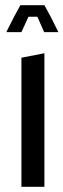

<svg xmlns="http://www.w3.org/2000/svg" viewBox="-20 -715 243 735"><path d="M34 -651 58 -695H150L174 -651ZM62 0V-494L149 -511H150V0ZM5 -592V-594L34 -651H89L62 -592ZM149 -592 123 -651H174L203 -593V-592Z"/></svg>

Font: Foldit
Style: Regular
Weight: 400
Version: Version 1.003